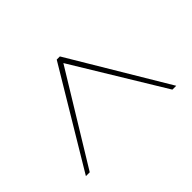

<svg xmlns="http://www.w3.org/2000/svg" viewBox="-138 -647 777 777"><g transform="rotate(45 251.0 -258.5)"><path d="M34 -268 451 -517V-495L63 -259L451 -22V0L34 -250Z"/></g></svg>

Font: Raleway Thin Thin
Style: Regular
Weight: 250
Version: Version 4.026